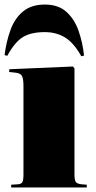

<svg xmlns="http://www.w3.org/2000/svg" viewBox="-21 -823 420 843"><path d="M28 0V-12L59 -14Q72 -15 77 -23Q82 -31 82 -57V-447Q82 -476 75.5 -489Q69 -502 46 -504L19 -507L20 -519L299 -531L306 -523V-58Q306 -32 312 -24Q318 -16 336 -14L360 -12V0ZM176 -803Q235 -803 270.5 -771Q306 -739 324 -687.5Q342 -636 348 -579L336 -576Q303 -635 264.5 -658.5Q226 -682 176 -682Q114 -682 78.5 -659.5Q43 -637 11 -578L-1 -581Q7 -642 25.5 -692.5Q44 -743 80.5 -773Q117 -803 176 -803Z"/></svg>

Font: Literata 72pt Black
Style: Regular
Weight: 900
Designer: Latin by Veronika Burian and Jose Scaglione. Greek by Irene Vlachou. Cyrillic by Vera Evstafieva.
Foundry: TypeTogether
Version: Version 3.002